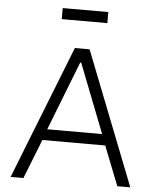

<svg xmlns="http://www.w3.org/2000/svg" viewBox="-59 -937 801 986"><g transform="rotate(5 341.5 -443.5)"><path d="M33 0ZM583 0 503 -203H179L99 0H33L304 -688H380L650 0ZM343 -616H338L199 -260H482ZM224 -830ZM224 -830V-887H459V-830Z"/></g></svg>

Font: Azeri Sans Light
Style: Regular
Weight: 300
Designer: Hector Gatti & Omnibus-Type (original fonts) / Cristiano Sobral (main changes and remastering)
Version: Version 1.000; ttfautohint (v1.6)